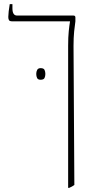

<svg xmlns="http://www.w3.org/2000/svg" viewBox="-20 -667 455 927"><path d="M309 240V-445Q309 -488 312 -517Q315 -546 318 -563V-564H39Q27 -564 23.5 -569.5Q20 -575 20 -585Q20 -594 22 -612.5Q24 -631 27 -647H40V-627Q40 -592 62 -592H334Q344 -592 344 -583V-564Q341 -545 338 -515Q335 -485 335 -445L339 226Q334 230 327.5 233.5Q321 237 314 240ZM155 -310Q155 -321 159.5 -329.5Q164 -338 176 -338Q191 -338 195 -329.5Q199 -321 199 -310Q199 -299 195 -290.5Q191 -282 176 -282Q163 -282 159 -290.5Q155 -299 155 -310Z"/></svg>

Font: Noto Serif Hebrew SemiCondensed Thin
Style: Regular
Weight: 100
Width: 4
Designer: Monotype Design Team
Foundry: Monotype Imaging Inc.
Version: Version 2.004; ttfautohint (v1.8.4.7-5d5b)